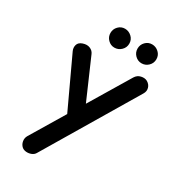

<svg xmlns="http://www.w3.org/2000/svg" viewBox="-291 -1423 1402 1569"><g transform="rotate(30 409.5 -638.0)"><path d="M173 -997.5Q210 -1010 238.5 -998.2Q267 -986.5 278.5 -960L442 -584.5L670 -963.5Q688.5 -994 721.5 -1001.5Q754.5 -1009 779 -996Q808.5 -979 816.5 -950Q824.5 -921 808 -893.5L295.5 -34Q284.5 -16 262.2 -7.2Q240 1.5 216.5 -0.2Q193 -2 177 -14.5Q155.5 -33 150.5 -62Q145.5 -91 160 -115.5L352 -435L134 -902.5Q121.5 -930 129.5 -957.8Q137.5 -985.5 173 -997.5ZM669.5 -1097.5Q634.5 -1097.5 608.2 -1123.5Q582 -1149.5 582 -1186.5Q582 -1223 607.2 -1249.2Q632.5 -1275.5 669.5 -1275.5Q705 -1275.5 732.2 -1250.2Q759.5 -1225 759.5 -1186.5Q759.5 -1149.5 733 -1123.5Q706.5 -1097.5 669.5 -1097.5ZM413.5 -1097.5Q378.5 -1097.5 352.5 -1123.5Q326.5 -1149.5 326.5 -1186.5Q326.5 -1223 351.8 -1249.2Q377 -1275.5 413.5 -1275.5Q449 -1275.5 476.5 -1250.2Q504 -1225 504 -1186.5Q504 -1149.5 477.2 -1123.5Q450.5 -1097.5 413.5 -1097.5Z"/></g></svg>

Font: Edu SA Hand
Style: Bold
Weight: 700
Designer: Tina and Corey Anderson, Eben Sorkin, Mirko Velimirovic
Foundry: Google for Education
Version: Version 2.000